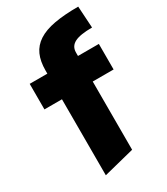

<svg xmlns="http://www.w3.org/2000/svg" viewBox="-247 -920 1078 1243"><g transform="rotate(-30 292.0 -298.5)"><path d="M162 -349H31V-540H163V-563Q163 -632 184.5 -680Q206 -728 253 -758.5Q300 -789 374 -802.5Q448 -816 553 -816L563 -654Q473 -654 432.5 -633Q392 -612 392 -566V-540H548V-349H392V161L162 219Z"/></g></svg>

Font: Encode Sans Wide
Style: Black
Weight: 900
Designer: Pablo Impallari, Andres Torresi
Foundry: Pablo Impallari, Andres Torresi
Version: Version 1.000; ttfautohint (v1.00) -l 8 -r 50 -G 200 -x 14 -